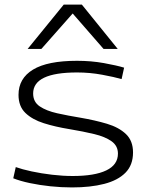

<svg xmlns="http://www.w3.org/2000/svg" viewBox="-20 -810 641 840"><path d="M38 -30 49 -79Q77 -69 119 -60Q161 -51 208 -45.5Q255 -40 298 -40Q394 -40 445 -64.5Q496 -89 496 -138Q496 -172 468 -192Q440 -212 392 -223.5Q344 -235 284 -245Q222 -255 171.5 -271Q121 -287 91 -316Q61 -345 61 -395Q61 -467 124.5 -505.5Q188 -544 317 -544Q379 -544 434.5 -534Q490 -524 523 -514L512 -464Q481 -473 427 -483Q373 -493 317 -493Q125 -493 125 -401Q125 -364 154 -344.5Q183 -325 230 -314.5Q277 -304 332 -295Q396 -284 448 -268.5Q500 -253 531 -223.5Q562 -194 562 -143Q562 -88 529 -54.5Q496 -21 436 -5.5Q376 10 295 10Q248 10 200.5 5Q153 0 110.5 -9Q68 -18 38 -30ZM101 -596 259 -790H338L495 -596H433L298 -751L161 -596Z"/></svg>

Font: Georama Extended Light
Style: Regular
Weight: 300
Width: 7
Designer: Jean-Baptiste Levee
Foundry: Production Type
Version: Version 1.000